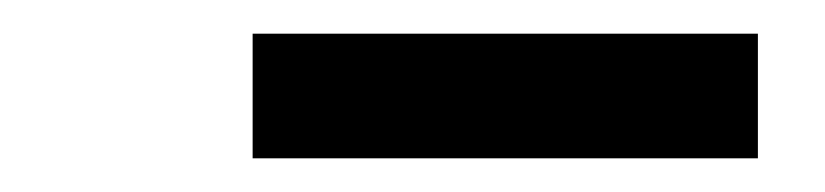

<svg xmlns="http://www.w3.org/2000/svg" viewBox="-20 -727 490 114"><path d="M130 -633V-707H430V-633Z"/></svg>

Font: Zed Sans Extended
Style: Italic
Weight: 400
Width: 7
Italic angle: -9°
Designer: Belleve Invis
Foundry: Belleve Invis
Version: Version 1.0.0; ttfautohint (v1.8.4)